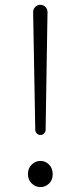

<svg xmlns="http://www.w3.org/2000/svg" viewBox="-20 -762 335 795"><path d="M126 -224.6 118.2 -658.2 117.2 -711.9Q117.2 -724.6 126 -733.4Q134.8 -742.2 147 -742.2Q159.2 -742.2 168 -733.4Q176.8 -724.6 176.8 -711.9L175.8 -658.2L168.9 -224.6Q168.9 -215.8 162.6 -209.5Q156.2 -203.1 147.5 -203.1Q138.7 -203.1 132.3 -209.5Q126 -215.8 126 -224.6ZM147.5 12.7Q127 12.7 111.3 -2.4Q95.7 -17.6 95.7 -41Q95.7 -65.4 111.3 -80.6Q127 -95.7 147.5 -95.7Q168 -95.7 183.1 -80.6Q198.2 -65.4 198.2 -41Q198.2 -16.6 183.1 -2Q168 12.7 147.5 12.7Z"/></svg>

Font: irohamaru Light
Style: Regular
Weight: 200
Designer: [Source Han Sans]
Ryoko NISHIZUKA  (kana & ideographs); Paul D. Hunt (Latin, Greek & Cyrillic); Wenlong ZHANG  (bopomofo
Version: Version 1.01